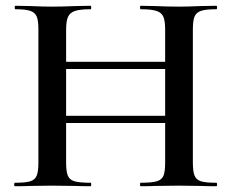

<svg xmlns="http://www.w3.org/2000/svg" viewBox="-20 -645 802 665"><path d="M729 0Q695 0 675 -1L600 -2L517 -1Q498 0 467 0Q465 0 465 -6Q465 -12 467 -12Q505 -12 522.5 -17Q540 -22 546 -36Q552 -50 552 -81V-219H209V-81Q209 -51 215 -36.5Q221 -22 238.5 -17Q256 -12 294 -12Q296 -12 296 -6Q296 0 294 0Q260 0 241 -1L158 -2L85 -1Q66 0 32 0Q29 0 29 -6Q29 -12 32 -12Q68 -12 84.5 -17Q101 -22 107 -36.5Q113 -51 113 -81V-544Q113 -574 107 -588Q101 -602 84.5 -607.5Q68 -613 33 -613Q31 -613 31 -619Q31 -625 33 -625L86 -624Q130 -622 158 -622Q193 -622 241 -624L294 -625Q296 -625 296 -619Q296 -613 294 -613Q257 -613 239.5 -607Q222 -601 215.5 -586.5Q209 -572 209 -542V-431H552V-542Q552 -572 546 -586.5Q540 -601 522.5 -607Q505 -613 467 -613Q465 -613 465 -619Q465 -625 467 -625L517 -624Q563 -622 600 -622Q627 -622 675 -624L729 -625Q732 -625 732 -619Q732 -613 729 -613Q693 -613 676.5 -607.5Q660 -602 654 -588Q648 -574 648 -544V-81Q648 -51 654 -36.5Q660 -22 676.5 -17Q693 -12 729 -12Q732 -12 732 -6Q732 0 729 0ZM552 -244V-406H209V-244Z"/></svg>

Font: Cormorant SC SemiBold
Style: Regular
Weight: 600
Designer: Christian Thalmann (Catharsis Fonts)
Version: Version 3.000